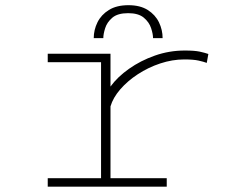

<svg xmlns="http://www.w3.org/2000/svg" viewBox="-20 -702 915 722"><path d="M159.5 0V-32H360V-468H159.5V-500H395.5V-376.5Q421.5 -412.5 465 -443.2Q508.5 -474 562.5 -493Q616.5 -512 675 -512Q711.5 -512 731.2 -507.8Q751 -503.5 763.5 -499L757.5 -465.5Q745.5 -470 726.5 -474.2Q707.5 -478.5 673 -478.5Q628 -478.5 582.8 -463.5Q537.5 -448.5 498.5 -423Q459.5 -397.5 432.2 -366Q405 -334.5 395.5 -302V-32H607V0ZM463 -682.5Q507 -682.5 535.5 -664.5Q564 -646.5 577.8 -618Q591.5 -589.5 591.5 -558.5H555.5Q555.5 -574 548.2 -596.2Q541 -618.5 520.8 -635.5Q500.5 -652.5 462 -652.5Q422.5 -652.5 402.5 -635.5Q382.5 -618.5 375.5 -596.2Q368.5 -574 368.5 -558.5H332.5Q332.5 -589.5 346.5 -618Q360.5 -646.5 389.5 -664.5Q418.5 -682.5 463 -682.5Z"/></svg>

Font: Trispace SemiExpanded Thin
Style: Regular
Weight: 100
Width: 6
Designer: Tyler Finck
Foundry: Etcetera Type Company
Version: Version 1.210; ttfautohint (v1.8.3)